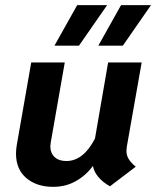

<svg xmlns="http://www.w3.org/2000/svg" viewBox="-20 -712 605 744"><path d="M470 -127Q470 -110 478.5 -96Q487 -82 506 -66L406 10Q349 -23 340 -69Q314 -33 274.5 -10.5Q235 12 186 12Q122 12 82 -22Q42 -56 42 -117Q42 -132 45 -150L101 -470H231L177 -162Q175 -150 175 -146Q175 -119 191.5 -103.5Q208 -88 237 -88Q303 -88 348 -175L399 -470H529L472 -147Q470 -133 470 -127ZM279 -692H395L286 -535H191ZM449 -692H565L456 -535H361Z"/></svg>

Font: KoHo
Style: Bold Italic
Weight: 700
Italic angle: -10°
Version: Version 1.000; ttfautohint (v1.6)